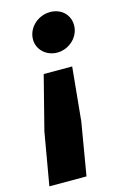

<svg xmlns="http://www.w3.org/2000/svg" viewBox="-124 -583 518 814"><g transform="rotate(-15 135.5 -175.5)"><path d="M213 -285H88L28 -50L-12 181H151L190 -50ZM182 -532C127 -532 82 -489 82 -438C82 -394 119 -358 168 -358C219 -358 266 -399 266 -452C266 -498 231 -532 182 -532Z"/></g></svg>

Font: Fixel Display
Style: Bold Italic
Weight: 700
Italic angle: -10°
Designer: AlfaBravo + MacPaw
Foundry: Kyrylo Tkachov, Marchela Mozhyna, Serhii Makarenko, Maria Weinstein, Zakhar Kryvoshyya
Version: Version 1.210;Glyphs 3.2 (3217)